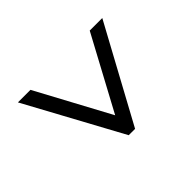

<svg xmlns="http://www.w3.org/2000/svg" viewBox="-124 -764 811 811"><g transform="rotate(45 281.5 -358.0)"><path d="M67 -181V-106L496 -339V-377L67 -610V-535L396 -358Z"/></g></svg>

Font: Noto Serif Sinhala SemiBold
Style: Regular
Weight: 600
Designer: Jelle Bosma - Monotype Design Team
Foundry: Monotype Imaging Inc.
Version: Version 2.007